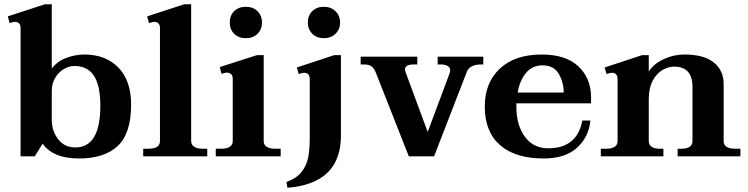

<svg xmlns="http://www.w3.org/2000/svg" viewBox="-20 -737 3526 905"><path d="M181 -60 144 0H77V-605Q77 -634 49 -634Q43 -634 25 -628L17 -660L192 -717H224V-414Q251 -449 293.5 -464.5Q336 -480 378 -480Q478 -480 538 -418.5Q598 -357 598 -244Q598 -108 535 -49Q472 10 353 10Q289 10 246 -8.5Q203 -27 181 -60ZM453 -239Q453 -333 423 -379.5Q393 -426 330 -426Q306 -426 281 -411.5Q256 -397 240 -370Q224 -343 224 -308V-173Q224 -120 254 -81Q284 -42 335 -42Q453 -42 453 -239Z M655 -36H680Q734 -36 734 -72V-605Q734 -634 706 -634Q700 -634 682 -628L674 -660L849 -717H881V-73Q881 -55 895 -45.5Q909 -36 935 -36H957V0H655Z M1063 -631Q1063 -664 1084 -684.5Q1105 -705 1139 -705Q1173 -705 1194 -684Q1215 -663 1215 -631Q1215 -599 1194 -578Q1173 -557 1139 -557Q1105 -557 1084 -577.5Q1063 -598 1063 -631ZM997 -36H1023Q1049 -36 1063 -45Q1077 -54 1077 -72V-365Q1077 -381 1068.5 -388Q1060 -395 1048 -395Q1045 -395 1038.5 -393Q1032 -391 1024 -389L1016 -421L1191 -477H1223V-72Q1223 -54 1237 -45Q1251 -36 1277 -36H1303V0H997Z M1431 -631Q1431 -664 1452 -684.5Q1473 -705 1506 -705Q1540 -705 1561.5 -684Q1583 -663 1583 -631Q1583 -599 1561.5 -578Q1540 -557 1506 -557Q1473 -557 1452 -578Q1431 -599 1431 -631ZM1330 121Q1377 104 1401 74Q1425 44 1432.5 5.5Q1440 -33 1440 -88V-365Q1440 -394 1412 -394Q1406 -394 1388 -388L1379 -419L1555 -477H1587V-98Q1587 128 1335 148Z M1753 -391Q1744 -415 1731.5 -424Q1719 -433 1699 -433H1680V-470H1947V-433H1927Q1910 -433 1899.5 -427.5Q1889 -422 1889 -410Q1889 -404 1892 -396L1996 -115L2099 -391Q2102 -399 2102 -405Q2102 -419 2090 -426Q2078 -433 2062 -433H2043V-470H2258V-433H2243Q2223 -433 2205.5 -425Q2188 -417 2181 -400L2026 0H1907Z M2414 -250V-234Q2414 -147 2454 -92.5Q2494 -38 2564 -38Q2700 -38 2725 -169H2763Q2755 -90 2699 -40Q2643 10 2543 10Q2409 10 2337 -53Q2265 -116 2265 -235Q2265 -347 2336 -413.5Q2407 -480 2533 -480Q2648 -480 2707 -423.5Q2766 -367 2766 -278V-250ZM2420 -301H2637Q2637 -348 2614 -388.5Q2591 -429 2537 -429Q2490 -429 2460 -394Q2430 -359 2420 -301Z M3470 -36V0H3174V-36H3193Q3217 -36 3230.5 -45Q3244 -54 3244 -72V-328Q3244 -423 3157 -423Q3130 -423 3102.5 -407Q3075 -391 3056.5 -356.5Q3038 -322 3038 -270V-72Q3038 -54 3051.5 -45Q3065 -36 3089 -36H3107V0H2812V-36H2837Q2863 -36 2877 -45Q2891 -54 2891 -72V-365Q2891 -394 2863 -394Q2857 -394 2839 -388L2830 -419L3006 -477H3038V-400Q3061 -436 3108 -458Q3155 -480 3207 -480Q3298 -480 3344.5 -442.5Q3391 -405 3391 -341V-72Q3391 -54 3405 -45Q3419 -36 3445 -36Z"/></svg>

Font: Taviraj SemiBold
Style: Regular
Weight: 600
Designer: Katatrad Team
Foundry: CadsonDemak
Version: Version 1.001